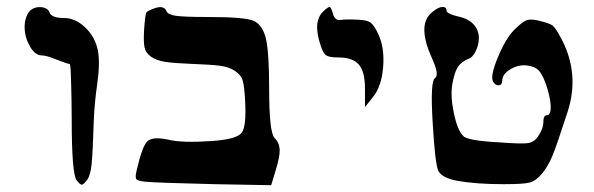

<svg xmlns="http://www.w3.org/2000/svg" viewBox="-20 -776 1749 565"><path d="M206 -245Q191 -262 191 -427Q191 -453 190.5 -478Q190 -503 189.5 -522.5Q189 -542 188.5 -557Q188 -572 187 -580Q186 -588 185 -588Q181 -587 148 -600Q116 -613 103 -613Q83 -613 68 -639.5Q53 -666 52.5 -694.5Q52 -723 66 -742Q79 -756 99.5 -755Q120 -754 126 -739Q132 -723 168 -723Q202 -723 231 -695Q260 -667 268 -628Q275 -591 266 -528Q258 -473 256 -421Q253 -325 249.5 -292Q246 -259 236 -246Q226 -233 221 -232.5Q216 -232 206 -245Z M411 -241Q386 -243 381.5 -248.5Q377 -254 382 -274Q398 -345 413.5 -360Q429 -375 475 -365Q516 -355 603 -361Q676 -366 691 -385Q706 -404 701 -485Q699 -521 694.5 -538Q690 -555 672 -567Q654 -579 627.5 -582.5Q601 -586 544 -588Q492 -590 466 -594Q440 -598 424 -609.5Q408 -621 405 -638Q402 -655 404 -688Q407 -732 410.5 -738.5Q414 -745 439 -753Q463 -760 470 -743Q474 -733 497.5 -729.5Q521 -726 592 -726Q704 -726 728 -714Q754 -701 763 -660Q772 -619 772 -515Q772 -386 788 -370Q802 -356 803 -336Q804 -316 791 -274L778 -231L613 -234Q444 -238 411 -241Z M1054 -516Q1054 -565 1036 -586Q1018 -607 975 -607Q949 -607 940 -613Q931 -619 924 -641Q899 -713 932 -743Q946 -756 950 -755.5Q954 -755 959 -738Q961 -728 967 -722Q973 -716 979 -717Q1000 -720 1034 -718Q1060 -717 1070.5 -709.5Q1081 -702 1093 -676Q1112 -636 1107.5 -579Q1103 -522 1078 -491L1054 -461Z M1325 -244Q1278 -253 1269 -275.5Q1260 -298 1253 -419Q1246 -538 1260 -546Q1274 -555 1251 -605Q1208 -700 1248 -737Q1275 -761 1290 -754Q1294 -751 1294 -745Q1294 -736 1326 -728Q1362 -721 1378 -699Q1394 -677 1387 -646Q1384 -632 1376.5 -619.5Q1369 -607 1361 -604Q1338 -595 1327.5 -579Q1317 -563 1311 -528Q1305 -494 1315.5 -443.5Q1326 -393 1343 -376Q1355 -362 1450 -357Q1517 -352 1534.5 -355Q1552 -358 1563 -374Q1579 -397 1579 -418Q1579 -437 1590 -437Q1598 -437 1600 -451Q1602 -465 1597.5 -488Q1593 -511 1584 -535Q1574 -561 1563.5 -570.5Q1553 -580 1533 -583Q1507 -587 1482.5 -572.5Q1458 -558 1458 -539Q1458 -526 1448 -525Q1438 -524 1431 -536Q1422 -551 1444.5 -606Q1467 -661 1493 -688Q1515 -710 1527.5 -715.5Q1540 -721 1562 -716Q1597 -708 1606.5 -700.5Q1616 -693 1634 -658Q1686 -556 1650 -446Q1618 -347 1605 -316Q1592 -285 1574 -264Q1557 -244 1539.5 -239Q1522 -234 1462 -234Q1381 -234 1325 -244Z"/></svg>

Font: Daniel
Style: Regular
Weight: 400
Version: Version 1.1